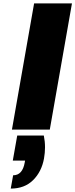

<svg xmlns="http://www.w3.org/2000/svg" viewBox="-20 -760 442 1126"><path d="M402 -740 272 0H50L180 -740ZM237 35Q244 69 244 104Q244 136 238 170Q224 247 174 296.5Q124 346 43 346L57 268Q112 268 125 193L127 182H55L81 35Z"/></svg>

Font: Fz Poppins Black
Style: Italic
Weight: 900
Italic angle: -10°
Designer: Ninad Kale (Devanagari), Jonny Pinhorn (Latin)
Foundry: Indian Type Foundry
Version: Vit hóa bi Vntype.Com & FontZin.Com